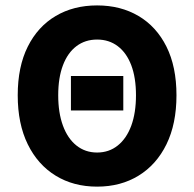

<svg xmlns="http://www.w3.org/2000/svg" viewBox="-20 -684 724 716"><path d="M244.5 -272.1V-400.6H439.8V-272.1ZM342.1 12Q254.2 12 187.6 -28.9Q120.9 -69.7 83.5 -146Q46.1 -222.2 46.1 -328.7Q46.1 -435.2 83.5 -510Q120.9 -584.9 187.6 -624.3Q254.2 -663.8 342.1 -663.8Q430 -663.8 496.7 -624.3Q563.4 -584.9 600.8 -510Q638.1 -435.2 638.1 -328.7Q638.1 -222.2 600.8 -146Q563.4 -69.7 496.7 -28.9Q430 12 342.1 12ZM342.1 -115.2Q386.6 -115.2 419.3 -141.5Q452 -167.7 469.6 -215.5Q487.1 -263.4 487.1 -328.7Q487.1 -394 469.6 -440.5Q452 -486.9 419.3 -511.7Q386.6 -536.5 342.1 -536.5Q297.7 -536.5 264.9 -511.7Q232.2 -486.9 214.7 -440.5Q197.1 -394 197.1 -328.7Q197.1 -263.4 214.7 -215.5Q232.2 -167.7 264.9 -141.5Q297.7 -115.2 342.1 -115.2Z"/></svg>

Font: SourceSans3VF
Style: Regular
Weight: 200
Designer: Paul D. Hunt
Foundry: Adobe
Version: Version 3.052;hotconv 1.1.0;makeotfexe 2.6.0